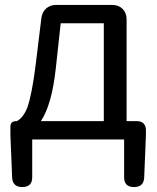

<svg xmlns="http://www.w3.org/2000/svg" viewBox="-20 -563 634 775"><path d="M70 192Q31 192 29 154L22 -17V-51Q22 -74 45 -74H48Q74 -88 90 -128Q109 -181 124 -302L147 -490Q150 -514 166 -528.5Q182 -543 206 -543H433Q459 -543 475 -527Q491 -511 491 -485V-74H533Q550 -74 559.5 -64.5Q569 -55 569 -38V-17L562 154Q560 192 521 192Q481 192 481 153V0H295H110V153Q110 192 70 192ZM145 -74H272H399V-469H225L205 -285Q189 -140 145 -74Z"/></svg>

Font: GenSenRounded TW R
Style: Regular
Weight: 400
Version: Version 1.501;PS 1;hotconv 16.6.51;makeotf.lib2.5.65220